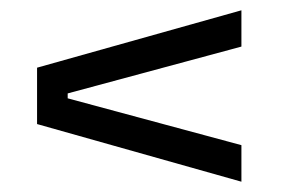

<svg xmlns="http://www.w3.org/2000/svg" viewBox="-20 -497 556 373"><path d="M111.5 -315.5V-306L449 -215V-144L52 -256V-365.5L449 -477V-406.5Z"/></svg>

Font: Anek Latin
Style: Regular
Weight: 400
Designer: Yesha Goshar
Foundry: Ek Type
Version: Version 1.003